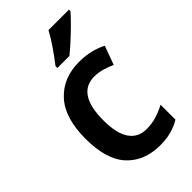

<svg xmlns="http://www.w3.org/2000/svg" viewBox="-236 -842 928 928"><g transform="rotate(-45 228.5 -378.0)"><path d="M280 10Q172 10 109 -57.5Q46 -125 46 -268Q46 -410 111.5 -481.5Q177 -553 287 -553Q329 -553 365.5 -544Q402 -535 430 -520L395 -424Q369 -436 342 -443.5Q315 -451 289 -451Q170 -451 170 -269Q170 -180 200.5 -136Q231 -92 288 -92Q324 -92 357 -102Q390 -112 419 -128V-26Q391 -9 357 0.5Q323 10 280 10ZM431 -756Q415 -737 387 -709Q359 -681 328.5 -653Q298 -625 274 -606H192V-619Q217 -651 245 -691.5Q273 -732 291 -766H431Z"/></g></svg>

Font: Noto Sans Georgian SemiCondensed SemiBold
Style: Regular
Weight: 600
Width: 4
Designer: Monotype Design Team, Akaki Razmadze
Foundry: Google LLC
Version: Version 2.005; ttfautohint (v1.8.4.7-5d5b)